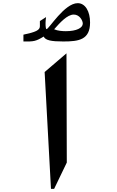

<svg xmlns="http://www.w3.org/2000/svg" viewBox="-20 -1156 740 1213"><path d="M128 -894C194 -893 206 -895 256 -925C267 -901 304 -894 380 -894C479 -894 549 -905 549 -1014C549 -1084 519 -1136 471 -1136C387 -1136 289 -972 274 -972C272 -972 270 -976 269 -984C267 -998 267 -1023 271 -1048L232 -1023V-990C232 -965 204 -953 128 -937ZM396 -959C376 -959 344 -961 322 -971C359 -1013 405 -1064 446 -1064C483 -1064 503 -1026 503 -1007C503 -980 464 -959 396 -959ZM302 37H322L402 -129L400 -819L262 -701Z"/></svg>

Font: Kawkab Mono
Style: Bold
Weight: 700
Monospace: yes
Designer: Abdullah Arif
Foundry: Abdullah Arif
Version: Version 1.000;PS 000.500;hotconv 1.0.88;makeotf.lib2.5.64775